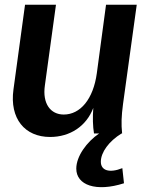

<svg xmlns="http://www.w3.org/2000/svg" viewBox="-20 -565 629 813"><path d="M192 15C277 15 346 -31 375 -108C372 -68 373 -30 378 0H400C347 36 303 97 303 149C303 219 387 249 505 211L498 147C443 169 407 157 407 120C407 80 441 33 495 0H497V-1C493 -39 494 -72 501 -125L559 -545H429L390 -255C375 -145 320 -80 250 -80C194 -80 159 -126 170 -203L217 -545H86L37 -186C20 -63 85 15 192 15Z"/></svg>

Font: Ronzino Bold
Style: Italic
Weight: 700
Italic angle: -8°
Designer: Nunzio Mazzaferro
Foundry: Collletttivo
Version: Version 1.000;Glyphs 3.3 (3337)